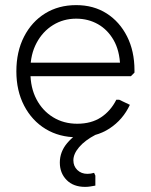

<svg xmlns="http://www.w3.org/2000/svg" viewBox="-20 -527 591 751"><path d="M282 10Q212 10 158.5 -22.5Q105 -55 74.5 -113.5Q44 -172 44 -248Q44 -325 74 -383.5Q104 -442 156.5 -474.5Q209 -507 278 -507Q346 -507 397 -474.5Q448 -442 477 -384.5Q506 -327 506 -252V-243L492 -229H75V-282H474L450 -269Q448 -329 424.5 -370Q401 -411 363 -432.5Q325 -454 278 -454Q228 -454 187.5 -429Q147 -404 123 -359Q99 -314 99 -256V-243Q99 -184 122.5 -139Q146 -94 187.5 -68.5Q229 -43 282 -43Q337 -43 375 -68Q413 -93 435 -137H446L488 -117Q461 -59 408.5 -24.5Q356 10 282 10ZM313 204Q267 204 240.5 177Q214 150 214 109Q214 67 242.5 33Q271 -1 325 -30L354 0Q312 22 289.5 48.5Q267 75 267 100Q267 123 282.5 138Q298 153 322 153Q335 153 348 149L353 160V199Q342 201 332.5 202.5Q323 204 313 204Z"/></svg>

Font: Fustat Light
Style: Regular
Weight: 300
Designer: Mohamed Gaber, Khaled Hosny, Laura Garcia Mut
Foundry: Kief Type Foundry, Alif Type Foundry, Hard Type Foundry
Version: Version 1.007